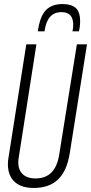

<svg xmlns="http://www.w3.org/2000/svg" viewBox="-20 -919 450 949"><path d="M147 10Q85 10 52 -20.5Q19 -51 19 -108Q19 -119 20 -126.5Q21 -134 23 -146L110 -700H160L73 -143Q64 -93 86 -65Q108 -37 156 -37Q255 -37 273 -157L360 -700H410L325 -163Q311 -74 267 -32Q223 10 147 10ZM290 -899Q332 -899 354 -880Q376 -861 376 -814Q376 -787 370 -764H338Q342 -778 342 -798Q341 -859 284 -859Q247 -859 226.5 -834.5Q206 -810 200 -764H167Q177 -837 206 -868Q235 -899 290 -899Z"/></svg>

Font: Georama Condensed Light
Style: Italic
Weight: 300
Width: 3
Italic angle: -9°
Designer: Jean-Baptiste Levee
Foundry: Production Type
Version: Version 1.000